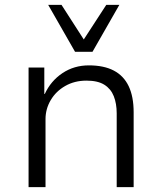

<svg xmlns="http://www.w3.org/2000/svg" viewBox="-20 -773 668 793"><path d="M98 0V-494H163V-385H165Q190 -439 238 -471Q286 -503 347 -503Q409 -503 450 -481.5Q491 -460 511.5 -417Q532 -374 532 -309V0H462V-305Q462 -345 450 -375.5Q438 -406 411 -423Q384 -440 337 -440Q288 -440 249.5 -418Q211 -396 189.5 -359.5Q168 -323 168 -281V0ZM290 -559 179 -753H234L326 -610L419 -753H473L362 -559Z"/></svg>

Font: Nunito Sans 7pt Light
Style: Regular
Weight: 300
Designer: Vernon Adams
Foundry: Vernon Adams
Version: Version 3.101;gftools[0.9.27]